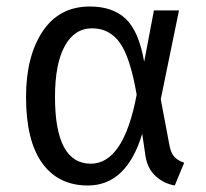

<svg xmlns="http://www.w3.org/2000/svg" viewBox="-20 -558 633 590"><path d="M263 -471Q209 -471 179 -416.5Q149 -362 149 -260Q149 -55 259 -55Q360 -55 400 -267Q380 -383 348 -427Q316 -471 263 -471ZM256 -538Q327 -538 367 -499.5Q407 -461 423 -368L453 -526H530L474 -253L501 -110Q505 -89 515 -77Q525 -65 546 -58L517 12Q483 6 458 -17Q433 -40 427 -79L417 -147Q369 12 250 12Q159 12 109.5 -57Q60 -126 60 -260Q60 -385 111 -461.5Q162 -538 256 -538Z"/></svg>

Font: FiraSans
Style: Regular
Weight: 350
Designer: Carrois Corporate & Edenspiekermann AG
Foundry: Carrois Corporate GbR & Edenspiekermann AG
Version: Version 3.106;PS 003.106;hotconv 1.0.70;makeotf.lib2.5.58329